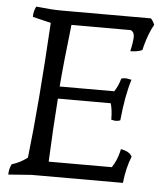

<svg xmlns="http://www.w3.org/2000/svg" viewBox="-51 -732 676 785"><g transform="rotate(5 287.0 -340.0)"><path d="M537 -680Q546 -672 553 -655Q532 -618 518 -565L514 -548Q494 -539 465 -539Q474 -579 474 -599Q474 -619 459 -625H216Q197 -461 190 -370H414Q430 -394 438 -424Q445 -427 458 -427L480 -423Q459 -357 449 -254Q441 -250 429 -250L412 -253Q412 -293 404 -320H187Q178 -198 172 -60H431Q450 -88 459 -124L462 -137Q493 -131 504 -116L508 -110Q488 -60 482 0H107L12 7Q12 -16 22 -36Q58 -47 86 -69Q112 -292 131 -626L56 -644Q56 -667 66 -687Q130 -680 170 -680Z"/></g></svg>

Font: Kotta One
Style: Regular
Weight: 400
Designer: Ania Kruk
Foundry: Ania Kruk
Version: Version 1.001